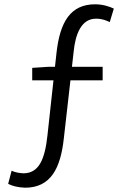

<svg xmlns="http://www.w3.org/2000/svg" viewBox="-20 -765 589 894"><path d="M510 -725C489 -735 458 -745 423 -745C309 -745 259 -664 243 -518L236 -454H206L130 -449V-391H229L201 -135C189 -24 162 41 90 42C70 41 52 38 34 30L18 91C37 101 64 108 97 109C217 109 262 17 277 -119L308 -391H458V-454H315L323 -525C331 -605 358 -678 427 -678C455 -678 475 -670 491 -662Z"/></svg>

Font: Noto Sans CJK JP DemiLight
Style: Regular
Weight: 350
Designer: Ryoko NISHIZUKA (kana & ideographs); Paul D. Hunt (Latin, Greek & Cyrillic); Wenlong ZHANG (bopomofo); Sandoll Communica
Foundry: Adobe Systems Incorporated
Version: Version 1.004;PS 1.004;hotconv 1.0.82;makeotf.lib2.5.63406